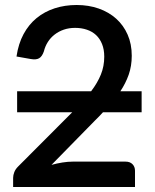

<svg xmlns="http://www.w3.org/2000/svg" viewBox="-20 -748 620 768"><path d="M392 -299Q384.5 -290.5 376.8 -282.8Q369 -275 360.5 -266.5L186 -88.5Q207.5 -94.5 229.5 -98Q251.5 -101.5 271 -101.5H482.5Q500 -101.5 510 -91.2Q520 -81 520 -65V0H32.5V-36.5Q32.5 -47.5 37.2 -59.5Q42 -71.5 52 -81.5L269 -299H48.5V-383H344.5Q370 -416.5 383.5 -449.8Q397 -483 397 -521.5Q397 -550 388.2 -571.8Q379.5 -593.5 364.2 -607.8Q349 -622 327.5 -629.2Q306 -636.5 280.5 -636.5Q256 -636.5 235.5 -629.5Q215 -622.5 198.8 -610Q182.5 -597.5 171.5 -580.2Q160.5 -563 155.5 -542.5Q148.5 -522 136.5 -515Q124.5 -508 102.5 -512L46 -522Q53.5 -573 74.2 -611.5Q95 -650 126.5 -675.8Q158 -701.5 198.8 -714.8Q239.5 -728 286.5 -728Q334.5 -728 375 -713.8Q415.5 -699.5 444.8 -673.2Q474 -647 490.5 -609.5Q507 -572 507 -525Q507 -484 494.8 -449.2Q482.5 -414.5 461.5 -383H546.5V-299Z"/></svg>

Font: Lato 2
Style: Regular
Weight: 600
Designer: Lukasz Dziedzic with Adam Twardoch and Botio Nikoltchev
Foundry: tyPoland Lukasz Dziedzic
Version: Version 2.015; 2015-08-06; http://www.latofonts.com/